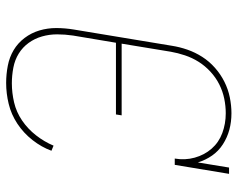

<svg xmlns="http://www.w3.org/2000/svg" viewBox="-96 -688 791 640"><g transform="rotate(90 300.0 -367.5)"><path d="M256 8Q227 8 198.5 2.5Q170 -3 146.5 -17Q123 -31 106 -53.5Q89 -76 81 -103Q73 -130 73 -159Q73 -188 78 -218L132 -544Q136 -570 145 -596Q154 -622 169 -645.5Q184 -669 205.5 -688Q227 -707 252 -719.5Q277 -732 304 -737.5Q331 -743 357 -743Q386 -743 412 -736Q438 -729 460.5 -714.5Q483 -700 498 -678.5Q513 -657 521 -631L538 -735H559L529 -554H508Q514 -588 505 -620.5Q496 -653 475 -677Q454 -701 423 -712.5Q392 -724 357 -724Q333 -724 308.5 -719Q284 -714 261 -702.5Q238 -691 218.5 -673Q199 -655 185.5 -633.5Q172 -612 164 -588Q156 -564 152 -541L125 -377H364L361 -358H122L98 -215Q94 -188 94 -162Q94 -136 101 -111.5Q108 -87 122.5 -67Q137 -47 158 -34Q179 -21 205 -16Q231 -11 257 -11Q289 -11 321 -18.5Q353 -26 381 -45Q409 -64 430.5 -91.5Q452 -119 465 -150L482 -143Q470 -110 446.5 -80Q423 -50 392 -29.5Q361 -9 326 -0.5Q291 8 256 8Z"/></g></svg>

Font: Iosevka Etoile Thin
Style: Italic
Weight: 100
Italic angle: -9°
Designer: Belleve Invis
Foundry: Belleve Invis
Version: Version 22.1.2; ttfautohint (v1.8.4)